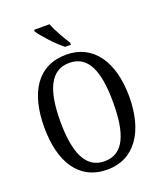

<svg xmlns="http://www.w3.org/2000/svg" viewBox="-167 -1038 975 1155"><g transform="rotate(-20 320.5 -460.5)"><path d="M332 -771H369V-784C344 -822 307 -886 290 -931H191V-921C213 -886 285 -807 332 -771ZM320 10C495 10 592 -137 592 -358C592 -580 495 -725 321 -725C137 -725 48 -580 48 -359C48 -137 137 10 320 10ZM320 -43C200 -43 151 -160 151 -358C151 -557 200 -672 321 -672C444 -672 489 -557 489 -358C489 -160 444 -43 320 -43Z"/></g></svg>

Font: Noto Serif Bengali Condensed
Style: Regular
Weight: 400
Width: 3
Designer: Juan Bruce, Universal Thirst, Indian Type Foundry and the Monotype Design Team.
Foundry: Monotype Imaging Inc.
Version: Version 2.003